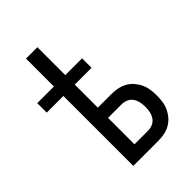

<svg xmlns="http://www.w3.org/2000/svg" viewBox="-215 -832 930 930"><g transform="rotate(-45 250.0 -367.5)"><path d="M138 0V-479H24V-544H138V-735H216V-544H331V-479H216V-321H309Q330 -321 350.5 -317Q371 -313 389.5 -303Q408 -293 422 -277Q436 -261 445 -242Q454 -223 457 -202Q460 -181 460 -161Q460 -140 457 -119Q454 -98 445 -79Q436 -60 422 -44Q408 -28 389.5 -18Q371 -8 350.5 -4Q330 0 309 0ZM309 -70Q326 -70 341.5 -77Q357 -84 366 -97.5Q375 -111 378.5 -127.5Q382 -144 382 -160Q382 -177 378.5 -193.5Q375 -210 366 -223.5Q357 -237 341.5 -244Q326 -251 309 -251H216V-70Z"/></g></svg>

Font: Iosevka Term
Style: Regular
Weight: 400
Monospace: yes
Designer: Belleve Invis
Foundry: Belleve Invis
Version: Version 30.0.1